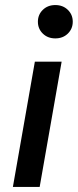

<svg xmlns="http://www.w3.org/2000/svg" viewBox="-20 -740 308 760"><path d="M199 -588Q169 -588 149.5 -607Q130 -626 130 -654Q130 -682 149.5 -701Q169 -720 199 -720Q229 -720 248.5 -701Q268 -682 268 -654Q268 -626 248.5 -607Q229 -588 199 -588ZM31 0 118 -496H224L137 0Z"/></svg>

Font: Ultramarine Medium
Style: Italic
Weight: 500
Italic angle: -10°
Designer: Colophon Foundry, Jonny Pinhorn
Foundry: Colophon Foundry
Version: Version 1.200; ttfautohint (v1.8.3)